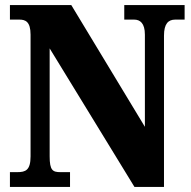

<svg xmlns="http://www.w3.org/2000/svg" viewBox="-20 -734 752 754"><path d="M19 0H255V-58H217C187 -58 175 -65 175 -120V-544L508 0H624V-594C624 -641 641 -657 668 -657H705V-714H468V-657H507C530 -657 549 -643 549 -598V-236L260 -714H19V-657H56C79 -657 100 -650 100 -598V-120C100 -65 80 -58 48 -58H19Z"/></svg>

Font: Noto Serif Khmer Condensed Black
Style: Regular
Weight: 900
Width: 3
Designer: Danh Hong and the Monotype Design Team
Foundry: Monotype Imaging Inc.
Version: Version 2.004